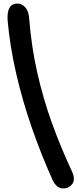

<svg xmlns="http://www.w3.org/2000/svg" viewBox="-20 -831 436 1080"><path d="M336 229Q298 229 276 182Q212 40 159 -112.5Q106 -265 71 -417.5Q36 -570 23 -714Q16 -811 78 -811Q103 -811 122 -790Q141 -769 144 -728Q157 -566 190 -420.5Q223 -275 272.5 -138Q322 -1 386 136Q405 179 386.5 204Q368 229 336 229Z"/></svg>

Font: Shantell Sans Normal
Style: Regular
Weight: 500
Designer: Stephen Nixon, Anya Danilova, Shantell Martin
Foundry: Arrow Type
Version: Version 1.009;[a7da0bfa3]